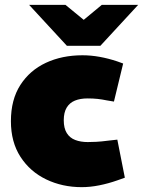

<svg xmlns="http://www.w3.org/2000/svg" viewBox="-20 -763 590 792"><path d="M317 9Q237 9 170.5 -23Q104 -55 64.5 -116Q25 -177 25 -263Q25 -352 64 -412.5Q103 -473 169.5 -504Q236 -535 320 -535Q355 -535 391 -528.5Q427 -522 463 -510L488 -501L450 -344L420 -349Q401 -353 382.5 -355Q364 -357 341 -357Q311 -357 289 -348Q267 -339 255 -319Q243 -299 243 -267Q243 -234 255.5 -214Q268 -194 290.5 -185.5Q313 -177 342 -177Q358 -177 377.5 -178Q397 -179 428 -183L464 -187L495 -30L464 -19Q427 -6 389.5 1.5Q352 9 317 9ZM256 -574 295 -656 400 -743H550L394 -574ZM256 -574 100 -743H250L356 -656L394 -574Z"/></svg>

Font: REM Black
Style: Regular
Weight: 900
Designer: Octavio Pardo
Foundry: Ashler Design
Version: Version 1.005;gftools[0.9.28]